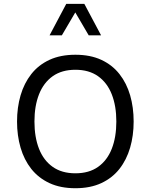

<svg xmlns="http://www.w3.org/2000/svg" viewBox="-20 -971 782 996"><path d="M371.1 -687Q293.5 -687 236.5 -660.5Q179.4 -634 142.2 -586.5Q105 -539.1 86.7 -476.3Q68.4 -413.6 68.4 -340.6Q68.4 -267.8 86.7 -205Q105 -142.1 142.3 -94.8Q179.7 -47.6 236.7 -21.1Q293.7 5.4 371.1 5.4Q448.5 5.4 505.5 -21.1Q562.5 -47.6 599.6 -94.8Q636.7 -142.1 655 -205Q673.3 -267.8 673.3 -340.6Q673.3 -413.6 655.2 -476.3Q637 -539.1 599.9 -586.5Q562.7 -634 505.7 -660.5Q448.7 -687 371.1 -687ZM371.1 -609.1Q441.4 -609.1 488.6 -575.7Q535.9 -542.2 559.7 -481.9Q583.5 -421.6 583.5 -340.6Q583.5 -259.5 559.8 -199.2Q536.1 -138.9 489 -105.5Q441.9 -72 371.1 -72Q300.5 -72 253.3 -105.5Q206.1 -138.9 182.4 -199.2Q158.7 -259.5 158.7 -340.6Q158.7 -421.6 182.5 -481.9Q206.3 -542.2 253.5 -575.7Q300.8 -609.1 371.1 -609.1ZM504.4 -787.6 417.5 -950.9H323.7L237.1 -787.6H300.8L370.6 -906.5L440.2 -787.6Z"/></svg>

Font: Estedad-FD-VF Thin
Style: Regular
Weight: 100
Designer: Amin Abedi
Version: Version 5.0